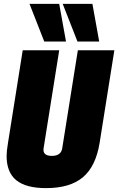

<svg xmlns="http://www.w3.org/2000/svg" viewBox="-20 -959 609 989"><path d="M217 10Q114 10 64 -30.5Q14 -71 14 -156Q14 -180 21 -222L97 -700H285L205 -198Q197 -156 247 -156Q296 -156 301 -198L381 -700H569L493 -222Q473 -101 406.5 -45.5Q340 10 217 10ZM208 -745 132 -939H285L320 -745ZM379 -745 303 -939H456L491 -745Z"/></svg>

Font: Georama SemiCondensed Black
Style: Italic
Weight: 900
Width: 4
Italic angle: -9°
Designer: Jean-Baptiste Levee
Foundry: Production Type
Version: Version 1.000